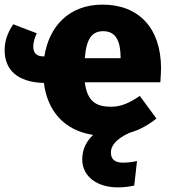

<svg xmlns="http://www.w3.org/2000/svg" viewBox="-27 -571 739 831"><path d="M670 -275C670 -451 572 -551 417 -551C270 -551 185 -455 165 -327H161C132 -327 117 -341 117 -369C117 -391 125 -411 132 -427L30 -466C14 -441 -7 -404 -7 -354C-7 -271 46 -215 163 -212C178 -93 248 -7 376 13C346 41 329 76 329 119C329 194 395 240 482 240C509 240 533 237 554 232L566 126C543 131 524 133 505 133C471 133 453 119 453 89C453 66 467 34 533 4C579 -9 618 -32 650 -58L578 -156C532 -124 495 -109 454 -109C392 -109 351 -129 340 -215H667C668 -233 670 -258 670 -275ZM495 -319H340C347 -407 373 -436 420 -436C477 -436 494 -389 495 -325Z"/></svg>

Font: Fira Sans ExtraBold
Style: Regular
Weight: 800
Designer: bBox Type GmbH & Carrois Corporate GbR & Edenspiekermann AG
Foundry: bBox Type GmbH & Carrois Corporate GbR & Edenspiekermann AG
Version: Version 4.300;PS 004.300;hotconv 1.0.88;makeotf.lib2.5.64775